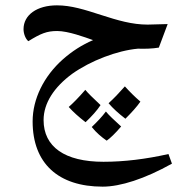

<svg xmlns="http://www.w3.org/2000/svg" viewBox="-20 -546 682 718"><path d="M364 152C430 152 521 123 623 66L610 30C526 49 444 59 367 59C222 59 143 3 143 -97C143 -160 182 -220 250 -270C319 -319 418 -357 496 -364C519 -363 552 -364 574 -368L607 -456L532 -454C474 -454 420 -470 358 -490C296 -510 246 -526 193 -526C118 -526 68 -490 68 -437C68 -419 76 -400 86 -392C133 -421 155 -430 194 -430C235 -430 297 -407 328 -396C286 -378 249 -354 215 -324C144 -261 102 -176 102 -92C102 65 198 152 364 152ZM449 -102C473 -126 492 -147 505 -166C483 -185 465 -203 447 -223C425 -198 405 -177 386 -160C402 -141 423 -122 449 -102ZM300 -89C324 -112 343 -133 356 -153C327 -180 308 -199 299 -210C273 -180 252 -159 237 -146C253 -128 274 -109 300 -89ZM379 -20C392 -29 411 -47 433 -73C408 -96 387 -115 376 -129C362 -110 343 -90 323 -71C340 -50 360 -33 379 -20Z"/></svg>

Font: Noto Naskh Arabic UI Medium
Style: Regular
Weight: 500
Designer: Monotype Design Team, David Williams, Mohamad Dakak and Nizar Qandah
Foundry: Monotype Imaging Inc.
Version: Version 2.014